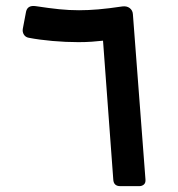

<svg xmlns="http://www.w3.org/2000/svg" viewBox="-20 -631 607 656"><path d="M391 5Q368 5 367 -18L332 -492Q315 -490 293.5 -488.5Q272 -487 248 -487Q205 -487 159.5 -491Q114 -495 78 -502Q67 -504 61.5 -513Q56 -522 58 -533L69 -591Q74 -614 102 -610Q148 -603 182 -599.5Q216 -596 250 -596Q281 -596 316 -599Q351 -602 398 -609Q413 -611 423 -603.5Q433 -596 434 -583L477 -18Q478 -6 471.5 -0.5Q465 5 456 5Z"/></svg>

Font: Rubik Medium
Style: Regular
Weight: 500
Designer: Hubert and Fischer
Foundry: Hubert and Fischer
Version: Version 2.300; ttfautohint (v1.8.4.7-5d5b);gftools[0.9.30]